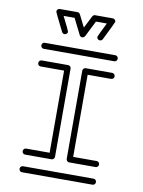

<svg xmlns="http://www.w3.org/2000/svg" viewBox="-98 -975 778 1042"><g transform="rotate(10 291.5 -454.0)"><path d="M485.8 -679.7H97.2Q90.3 -679.7 85.7 -684.8Q81.1 -689.9 81.1 -696.3Q81.1 -703.1 85.7 -708Q90.3 -712.9 97.2 -712.9H485.8Q492.7 -712.9 497.3 -708Q502 -703.1 502 -696.3Q502 -689.9 497.3 -684.8Q492.7 -679.7 485.8 -679.7ZM242.7 -96.7H97.2Q90.3 -96.7 85.7 -101.6Q81.1 -106.4 81.1 -113.3Q81.1 -120.1 85.7 -125Q90.3 -129.9 97.2 -129.9H226.6V-582.5H97.2Q90.3 -582.5 85.7 -587.4Q81.1 -592.3 81.1 -599.1Q81.1 -606 85.7 -610.8Q90.3 -615.7 97.2 -615.7H242.7Q250 -615.7 254.6 -610.8Q259.3 -606 259.3 -599.1V-113.3Q259.3 -106.4 254.6 -101.6Q250 -96.7 242.7 -96.7ZM485.8 0.5H97.2Q90.3 0.5 85.7 -4.4Q81.1 -9.3 81.1 -16.1Q81.1 -22.9 85.7 -27.8Q90.3 -32.7 97.2 -32.7H485.8Q492.7 -32.7 497.3 -27.8Q502 -22.9 502 -16.1Q502 -9.3 497.3 -4.4Q492.7 0.5 485.8 0.5ZM485.8 -96.7H340.3Q333.5 -96.7 328.6 -101.6Q323.7 -106.4 323.7 -113.3V-599.1Q323.7 -606 328.6 -610.8Q333.5 -615.7 340.3 -615.7H485.8Q492.7 -615.7 497.3 -610.8Q502 -606 502 -599.1Q502 -592.3 497.3 -587.4Q492.7 -582.5 485.8 -582.5H356.4V-129.9H485.8Q492.7 -129.9 497.3 -125Q502 -120.1 502 -113.3Q502 -106.4 497.3 -101.6Q492.7 -96.7 485.8 -96.7ZM291.5 -777.3Q282.2 -777.3 276.9 -786.6L232.9 -874.5H172.4Q210.9 -797.9 210.9 -793.9Q210.9 -784.2 201.7 -779.8Q197.8 -777.8 194.3 -777.8Q184.6 -777.8 179.7 -786.6Q129.4 -886.7 129.4 -891.1Q129.4 -895.5 131.8 -899.9Q137.2 -907.7 146 -907.7H243.2Q252.4 -907.7 257.8 -898.4L291.5 -831.1L325.7 -898.4Q331.1 -907.7 340.3 -907.7H437.5Q445.8 -907.7 451.7 -899.9Q454.1 -896 454.1 -891.6Q454.1 -887.7 403.8 -786.6Q398.9 -777.8 389.2 -777.8Q385.3 -777.8 381.3 -779.8Q372.6 -784.2 372.6 -794.9Q372.6 -797.9 410.6 -874.5H350.6L306.6 -786.6Q300.8 -777.3 291.5 -777.3Z"/></g></svg>

Font: Neon Sans
Style: Regular
Weight: 400
Designer: GGBot
Version: 0.80